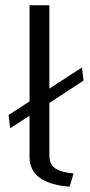

<svg xmlns="http://www.w3.org/2000/svg" viewBox="-20 -695 340 726"><path d="M166.7 -360 290 -440 295.8 -390 166.7 -305.8V-108.3Q166.7 -73.3 189.2 -58.3Q211.7 -43.3 258.3 -39.2L243.3 10.8Q91.7 -0.8 91.7 -101.7V-257.5L18.3 -210L12.5 -260L91.7 -311.7V-675H166.7Z"/></svg>

Font: Boon
Style: Regular
Weight: 400
Designer: Sungsit Sawaiwan
Foundry: FontUni
Version: Version 3.0